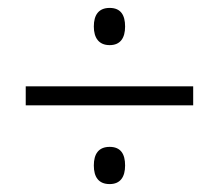

<svg xmlns="http://www.w3.org/2000/svg" viewBox="-20 -646 554 485"><path d="M257 -532C284 -532 296 -550 296 -579C296 -608 285 -626 257 -626C229 -626 217 -608 217 -579C217 -550 230 -532 257 -532ZM45 -380H468V-428H45ZM257 -181C284 -181 296 -199 296 -228C296 -257 285 -275 257 -275C229 -275 217 -257 217 -228C217 -199 229 -181 257 -181Z"/></svg>

Font: Noto Sans Tamil UI SemiCondensed Light
Style: Regular
Weight: 300
Width: 4
Designer: Jelle Bosma - Monotype Design Team
Foundry: Monotype Imaging Inc.
Version: Version 2.004